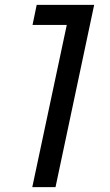

<svg xmlns="http://www.w3.org/2000/svg" viewBox="-20 -765 449 785"><path d="M112 0 253 -663H113L130 -745H365L207 0Z"/></svg>

Font: Plus Jakarta Display
Style: Italic
Weight: 400
Italic angle: -12°
Designer: Gumpita Rahayu
Foundry: Tokotype Studio
Version: Version 1.000